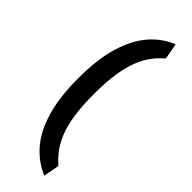

<svg xmlns="http://www.w3.org/2000/svg" viewBox="-279 -744 864 864"><g transform="rotate(45 153.0 -312.0)"><path d="M242 106Q182 81 137 30.5Q92 -20 66 -103.5Q40 -187 40 -312Q40 -437 66 -520.5Q92 -604 137 -655Q182 -706 242 -730L256 -654Q230 -632 209 -604Q188 -576 172.5 -537Q157 -498 148.5 -443Q140 -388 140 -312Q140 -235 148.5 -180Q157 -125 172.5 -86.5Q188 -48 209 -20Q230 8 256 30Z"/></g></svg>

Font: Changa ExtraLight
Style: Regular
Weight: 400
Version: Version 3.002; ttfautohint (v1.8.2)